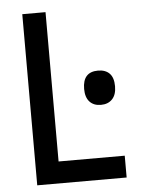

<svg xmlns="http://www.w3.org/2000/svg" viewBox="-52 -756 604 798"><g transform="rotate(-5 250.0 -357.0)"><path d="M71 0V-714H168V-91H444V0ZM364 -310Q334 -310 317 -328.5Q300 -347 300 -382Q300 -453 364 -453Q395 -453 412 -435.5Q429 -418 429 -382Q429 -347 411.5 -328.5Q394 -310 364 -310Z"/></g></svg>

Font: Noto Sans Mono ExtraCondensed Medium
Style: Regular
Weight: 500
Width: 2
Designer: Monotype Design Team
Foundry: Monotype Imaging Inc.
Version: Version 2.014